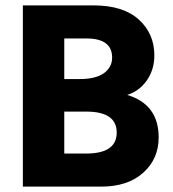

<svg xmlns="http://www.w3.org/2000/svg" viewBox="-20 -694 645 714"><path d="M301 -279H219V-123H300Q414 -123 414 -201Q414 -279 301 -279ZM301 -551H219V-400H276Q336 -400 366.5 -422Q397 -444 397 -480Q397 -551 301 -551ZM356 0H65V-674H327Q438 -674 496 -621.5Q554 -569 554 -488Q554 -435 526 -395Q498 -355 453 -341Q570 -306 570 -183Q570 -103 512.5 -51.5Q455 0 356 0Z"/></svg>

Font: Hind Colombo
Style: Bold
Weight: 700
Designer: Jyotish Sonowal, Aditi Pimprikar
Foundry: Indian Type Foundry
Version: Version 1.000;PS 1.0;hotconv 1.0.86;makeotf.lib2.5.63406; tt